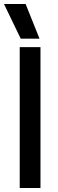

<svg xmlns="http://www.w3.org/2000/svg" viewBox="-32 -933 288 953"><path d="M70.8 -741.2 -12.2 -913.1H95.2L164.1 -741.2ZM65.9 0V-699.2H168.9V0Z"/></svg>

Font: Prompt
Style: Regular
Weight: 400
Designer: Katatrad Team
Foundry: CadsonDemak
Version: Version 1.000;PS 001.000;hotconv 1.0.88;makeotf.lib2.5.64775